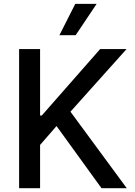

<svg xmlns="http://www.w3.org/2000/svg" viewBox="-20 -984 704 1004"><path d="M79.9 0V-727.3H189.6V-380H198.5L503.6 -727.3H641.7L348.4 -399.9L642.8 0H510.7L275.6 -324.9L189.6 -226.2V0ZM290.8 -800.1 373.6 -963.8H485.4L375.7 -800.1Z"/></svg>

Font: Inter UI Medium
Style: Regular
Weight: 500
Designer: Rasmus Andersson
Foundry: rsms
Version: 3.2;8d6f07862